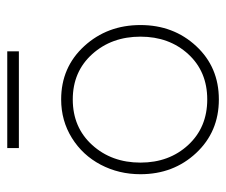

<svg xmlns="http://www.w3.org/2000/svg" viewBox="-67 -544 623 529"><g transform="rotate(-90 244.5 -279.5)"><path d="M101 -539V-571H367.5V-539ZM29 -204Q29 -263.5 55.2 -313.5Q81.5 -363.5 129 -393Q176.5 -422.5 235 -422.5Q323.5 -422.5 381.8 -359Q440 -295.5 440 -204Q440 -113 382 -50.5Q324 12 235 12Q146 12 87.5 -50.5Q29 -113 29 -204ZM408 -204Q408 -283.5 359.8 -337Q311.5 -390.5 235 -390.5Q158 -390.5 109.5 -337Q61 -283.5 61 -204Q61 -125 109.5 -72.5Q158 -20 235 -20Q312 -20 360 -72.5Q408 -125 408 -204Z"/></g></svg>

Font: League Spartan ExtraLight
Style: Regular
Weight: 200
Foundry: The League of Moveable Type
Version: Version 2.002